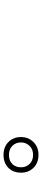

<svg xmlns="http://www.w3.org/2000/svg" viewBox="386 -1198 229 1040"><g transform="rotate(-90 500.0 -678.5)"><path d="M180.7 -773.4Q134.8 -773.4 107.4 -744.1Q84 -717.8 84 -678.7Q84 -640.6 107.4 -614.3Q134.8 -584 180.7 -584Q225.6 -584 252.9 -614.3Q277.3 -640.6 277.3 -678.7Q277.3 -717.8 252.9 -744.1Q225.6 -773.4 180.7 -773.4ZM180.7 -744.1Q211.9 -744.1 230.5 -724.6Q248 -706.1 248 -678.7Q248 -652.3 230.5 -633.8Q211.9 -613.3 180.7 -613.3Q148.4 -613.3 129.9 -633.8Q113.3 -652.3 113.3 -678.7Q113.3 -706.1 129.9 -724.6Q148.4 -744.1 180.7 -744.1Z"/></g></svg>

Font: GulimChe
Style: Regular
Weight: 400
Monospace: yes
Version: Version 2.21